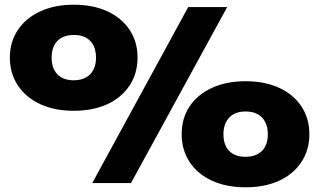

<svg xmlns="http://www.w3.org/2000/svg" viewBox="-20 -780 1361 818"><path d="M294 -308Q213 -308 152 -336Q91 -364 56.5 -415.5Q22 -467 22 -535Q22 -602 56.5 -653Q91 -704 152.5 -732Q214 -760 294 -760Q376 -760 437 -732Q498 -704 532 -653Q566 -602 566 -535Q566 -467 532 -415.5Q498 -364 437 -336Q376 -308 294 -308ZM294 -438Q339 -438 364 -463.5Q389 -489 389 -534Q389 -580 364.5 -605.5Q340 -631 295 -631Q249 -631 224.5 -605.5Q200 -580 200 -534Q200 -489 224.5 -463.5Q249 -438 294 -438ZM1026 18Q945 18 883.5 -10Q822 -38 788 -89.5Q754 -141 754 -208Q754 -276 788 -327Q822 -378 884 -406Q946 -434 1026 -434Q1108 -434 1169 -406Q1230 -378 1264 -327Q1298 -276 1298 -208Q1298 -141 1264 -89.5Q1230 -38 1169 -10Q1108 18 1026 18ZM1026 -112Q1071 -112 1096 -137Q1121 -162 1121 -208Q1121 -253 1096.5 -279Q1072 -305 1026 -305Q981 -305 956.5 -279Q932 -253 932 -208Q932 -162 956.5 -137Q981 -112 1026 -112ZM782 -750H948L538 0H373Z"/></svg>

Font: Unbounded ExtraBold
Style: Regular
Weight: 800
Designer: Luke Prowse, Jean-Baptiste Morizot, Fátima Lázaro, Florian Runge
Foundry: NaN
Version: Version 1.701;gftools[0.9.28.dev5+ged2979d]